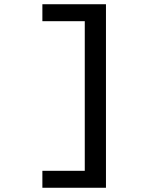

<svg xmlns="http://www.w3.org/2000/svg" viewBox="-20 -720 700 906"><path d="M480 -700H180V-620H380V86H180V166H480Z"/></svg>

Font: Uncut Plan8
Style: Regular
Weight: 400
Designer: Kasper Nordkvist
Foundry: UNCUT.wtf
Version: Version 1.002;Glyphs 3.1.2 (3151)